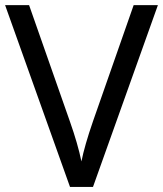

<svg xmlns="http://www.w3.org/2000/svg" viewBox="-20 -734 640 754"><path d="M0 -713.9H94.2L254.9 -255.9Q285.6 -168.9 299.8 -100.1Q312 -161.6 345.2 -257.8L504.9 -713.9H600.1L345.2 0H254.9Z"/></svg>

Font: Noto Sans Southeast Asian
Style: Regular
Weight: 400
Designer: Monotype Design Team
Foundry: Monotype Imaging Inc.
Version: Version 1.06 uh; ttfautohint (v1.4.1)